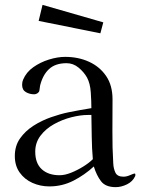

<svg xmlns="http://www.w3.org/2000/svg" viewBox="-20 -772 584 790"><path d="M362 -117Q358 -162 357.5 -207.5Q357 -253 356 -299H342Q311 -299 273.5 -289.5Q236 -280 202 -261Q168 -242 146.5 -213.5Q125 -185 125 -148Q125 -100 152 -75.5Q179 -51 225 -51Q247 -51 273 -61.5Q299 -72 323 -87Q347 -102 362 -117ZM537 -53Q537 -49 536 -47Q526 -25 502.5 -13.5Q479 -2 456 -2Q414 -2 395.5 -26.5Q377 -51 366 -87Q328 -52 282 -28.5Q236 -5 183 -5Q146 -5 113.5 -19.5Q81 -34 61 -62Q41 -90 41 -130Q41 -172 62.5 -202.5Q84 -233 117.5 -254.5Q151 -276 189.5 -289.5Q228 -303 262 -310Q285 -315 309 -319Q333 -323 356 -327Q356 -355 353.5 -392Q351 -429 338 -453Q325 -476 303 -494Q281 -512 254 -512Q208 -512 182 -488Q156 -464 145 -420Q144 -415 143.5 -409.5Q143 -404 142 -399Q141 -393 134.5 -388.5Q128 -384 121 -384Q102 -384 86.5 -393Q71 -402 71 -423Q71 -435 75 -444Q88 -475 117 -495.5Q146 -516 181.5 -527Q217 -538 248 -538Q302 -538 346 -518Q390 -498 416.5 -459.5Q443 -421 443 -363Q443 -298 442.5 -232Q442 -166 446 -100Q447 -78 455 -61.5Q463 -45 488 -45Q501 -45 515.5 -51.5Q530 -58 534 -58Q537 -58 537 -53ZM405 -680 393 -635 139 -686 155 -752Z"/></svg>

Font: Kaisei Opti
Style: Regular
Weight: 400
Designer: Font-Kai, 金井和夫
Foundry: KAZUO KANAI
Version: Version 5.003